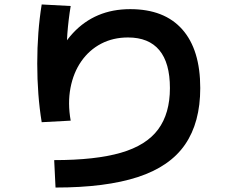

<svg xmlns="http://www.w3.org/2000/svg" viewBox="-20 -788 1040 861"><path d="M223 -70Q408 -70 522 -103Q636 -136 689 -207.5Q742 -279 742 -393Q742 -506 694.5 -563Q647 -620 554 -620Q487 -620 433.5 -592Q380 -564 344.5 -513Q309 -462 296 -393.5Q283 -325 297 -247L167 -240Q147 -362 147 -503Q147 -645 167 -768L297 -761Q277 -641 277 -503Q277 -466 278.5 -428Q280 -390 283 -354L224 -507Q258 -587 307.5 -640Q357 -693 421 -720Q485 -747 564 -747Q717 -747 797.5 -656Q878 -565 878 -393Q878 -239 810 -140Q742 -41 598 6Q454 53 229 53Z"/></svg>

Font: M PLUS 2
Style: Bold
Weight: 700
Designer: Coji Morishita
Foundry: UNDERFOREST DESIGN
Version: Version 1.001